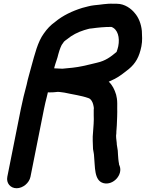

<svg xmlns="http://www.w3.org/2000/svg" viewBox="-20 -783 775 1020"><path d="M289.8 -495 295.8 -515C299.5 -526.4 303.2 -534.9 307.6 -544L320.2 -562C325.3 -566.2 330 -570.6 336.8 -575C362.4 -596.3 392.8 -612.2 427.4 -623C440.6 -625.9 453 -632 467.2 -632C501.6 -636.8 534 -640 571.8 -640C605.5 -628 617.6 -583.9 608.2 -537C606.4 -527.9 602.4 -515.8 599.2 -507C567.4 -480.5 540.5 -460 495.8 -450C464.8 -442.6 449.7 -438.5 419.2 -432C386.6 -424.7 345.4 -420.8 311.5 -418C297.4 -418 282.6 -420 267.9 -420L269 -426C274.7 -448.3 285.6 -474.1 289.8 -495ZM141.9 156 213.7 -204C218.1 -226 223 -247 228.3 -267C230 -275.7 232.1 -284.3 234.5 -293C235.7 -292.3 237.3 -292 239.3 -292C256.2 -292 273.2 -293 287.9 -295C292.4 -294.3 296.4 -294 299.7 -294C308.2 -293.3 315.7 -292.3 322.1 -291C365.7 -281.2 411.6 -275.5 449.3 -262C463.4 -258.3 472.9 -239.2 475.3 -227C476.4 -219.3 480.2 -211.1 477.9 -200C477.4 -190.7 477.4 -180.7 477.9 -170C479.7 -149.1 476 -98.8 474.4 -82C470.6 -49.4 473.6 -19.7 474.2 9C476.3 24.9 479.4 31 480 50C485.7 100.7 478.6 177 530.1 190C581.8 203 633.8 145 615.4 98C614.5 95.5 611.8 91.2 612.4 88C610.3 80.8 610.1 70.5 608.6 62C606.7 47.5 607.2 34.1 605.6 17C603.8 -1.3 600 -10.1 600 -25C598.8 -39.2 594.6 -58 598 -75C597.4 -85.6 600.8 -107.6 600.6 -118C601.4 -129 603.8 -195.8 602.7 -204C602.7 -223 603.7 -244 600.9 -260L596.9 -280C588.9 -306.7 577.1 -331.1 557.7 -349C569.4 -354.3 580.1 -359.3 589.7 -364C617.2 -378.3 639.2 -396.5 664.1 -416C700.6 -446.4 720 -480.7 731.2 -537C737.4 -568.2 734.4 -593.4 733.6 -619C729.8 -656.6 716.4 -690.4 695.5 -714C677.9 -736 643.2 -763 601.3 -763H583.3C547.8 -765.3 514.4 -757.6 479.7 -755C457.3 -752.7 437.1 -745.8 416.9 -741C363.2 -724.2 313.5 -700.6 273.2 -667C248.1 -649.1 230.3 -630.1 212.8 -605C180.3 -561 164.3 -493 147.2 -432C139.3 -400.3 128.3 -367.1 121.5 -333C110.4 -292.2 99.6 -248.2 90.7 -204L18.9 156C12.2 189.3 34.7 217 68.2 217C101.6 217 135.2 189.3 141.9 156Z"/></svg>

Font: Smoothie
Style: It
Weight: 400
Foundry: Cannot Into Space Fonts
Version: Version 0.8